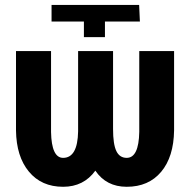

<svg xmlns="http://www.w3.org/2000/svg" viewBox="-20 -731 742 762"><path d="M184.6 -645.5V-711.4H532.2L535.2 -645.5H396.5V-583.5H313V-645.5ZM670.9 -528.3V-213.4Q669.4 -108.4 619.6 -49.1Q569.8 10.3 482.9 10.3Q401.9 10.3 358.4 -53.7Q312 10.3 230.5 10.3Q144.5 10.3 94.7 -49.8Q44.9 -109.9 43.5 -212.9V-528.3H182.6V-207Q184.6 -104.5 230.5 -104.5Q288.1 -104.5 290 -209.5V-528.3H428.7V-218.8Q428.7 -158.7 441.7 -131.6Q454.6 -104.5 482.9 -104.5Q530.8 -104.5 532.7 -207.5V-528.3Z"/></svg>

Font: MAUL Condensed Bold
Style: Condensed Bold
Weight: 700
Designer: MAUL
Version: Version 1.0; 2020; ttfautohint (v1.8.3)